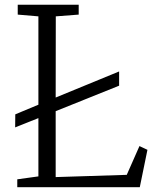

<svg xmlns="http://www.w3.org/2000/svg" viewBox="-20 -778 647 798"><path d="M51.8 0H561L592.8 -155.3L559.6 -170.9L506.8 -51.3L211.4 -42V-315.9L475.1 -421.9V-481C475.1 -481 333 -422.4 211.4 -372.6L211.9 -710L307.1 -717.3V-758.3H53.7V-717.3L139.6 -710V-342.8C83.5 -319.3 43 -302.7 43.5 -302.7C43.5 -301.8 43 -248.5 43 -248.5L139.6 -287.1V-44.9L51.8 -32.7Z"/></svg>

Font: Merriweather
Style: Light
Weight: 250
Designer: Eben Sorkin ( eben@eyebytes.com )
Foundry: Sorkin Type Co.
Version: Version 1.003